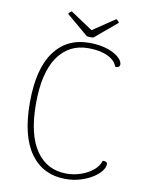

<svg xmlns="http://www.w3.org/2000/svg" viewBox="-93 -911 762 989"><g transform="rotate(10 288.0 -416.0)"><path d="M516 -99Q516 -83 501 -63.5Q486 -44 459 -27Q432 -10 396 1Q360 12 319 12Q201 12 135.5 -78.5Q70 -169 70 -344Q70 -520 135.5 -610Q201 -700 319 -700Q359 -700 391.5 -692.5Q424 -685 447 -672.5Q470 -660 482.5 -645.5Q495 -631 495 -617Q495 -609 487 -604Q479 -599 470 -603Q461 -633 421 -652.5Q381 -672 319 -672Q217 -672 159.5 -589Q102 -506 102 -344Q102 -182 159.5 -99Q217 -16 319 -16Q356 -16 392 -28Q428 -40 455.5 -62Q483 -84 492 -114Q499 -114 504 -113Q509 -112 512.5 -109Q516 -106 516 -99ZM335 -731Q329 -730 323.5 -729.5Q318 -729 312 -729.5Q306 -730 300 -731L185 -828Q187 -833 192 -837.5Q197 -842 201 -844L318 -766L434 -844Q439 -842 443.5 -837.5Q448 -833 450 -828Z"/></g></svg>

Font: Arima Thin
Style: Regular
Weight: 100
Designer: Joana Correia and Natanael Gama
Foundry: NDISCOVER
Version: Version 1.101;gftools[0.9.23]